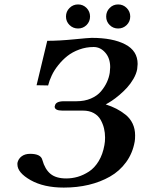

<svg xmlns="http://www.w3.org/2000/svg" viewBox="-20 -829 637 861"><path d="M291.7 -716.8Q275.9 -732.4 275.9 -754.9Q275.9 -777.3 291.7 -793.2Q307.6 -809.1 330.1 -809.1Q352.5 -809.1 368.2 -793.2Q383.8 -777.3 383.8 -754.9Q383.8 -732.4 368.2 -716.8Q352.5 -701.2 330.1 -701.2Q307.6 -701.2 291.7 -716.8ZM471.7 -716.8Q456.1 -732.4 456.1 -754.9Q456.1 -777.3 471.7 -793.2Q487.3 -809.1 509.8 -809.1Q532.2 -809.1 548.1 -793.2Q564 -777.3 564 -754.9Q564 -732.4 548.1 -716.8Q532.2 -701.2 509.8 -701.2Q487.3 -701.2 471.7 -716.8ZM391.1 -659.2Q485.8 -659.2 541.5 -630.1Q597.2 -601.1 597.2 -542Q597.2 -534.7 595.2 -519Q591.3 -497.6 578.4 -475.3Q565.4 -453.1 549.6 -435.8Q533.7 -418.5 514.9 -402.6Q496.1 -386.7 481.2 -377Q466.3 -367.2 454.1 -360.8Q481 -352.1 502 -341.3Q522.9 -330.6 543.2 -314.5Q563.5 -298.3 574.7 -274.7Q585.9 -251 585.9 -222.2Q585.9 -203.6 584 -193.8Q574.7 -141.6 545.4 -101.6Q516.1 -61.5 473.1 -37.1Q430.2 -12.7 377.9 -0.2Q325.7 12.2 266.1 12.2Q176.3 12.2 117.2 -21.2Q58.1 -54.7 58.1 -91.8V-98.1Q62 -116.7 76.9 -127.9Q91.8 -139.2 115.2 -139.2Q163.1 -139.2 169.9 -111.8Q181.6 -69.8 206.5 -49.3Q231.4 -28.8 276.9 -28.8Q303.2 -28.8 328.6 -36.1Q354 -43.5 378.9 -59.6Q403.8 -75.7 422.4 -106.2Q440.9 -136.7 448.2 -178.2Q451.2 -192.9 451.2 -211.9Q451.2 -233.4 446.5 -252.9Q441.9 -272.5 431.4 -291.5Q420.9 -310.5 400.6 -321.8Q380.4 -333 352.1 -333H259.8Q225.1 -333 225.1 -351.1Q225.1 -353 226.1 -354Q229 -375 267.1 -375H323.2Q359.4 -375 387.7 -387.2Q416 -399.4 432.9 -419.4Q449.7 -439.5 459.2 -460.2Q468.8 -481 472.2 -502.9Q474.1 -520.5 474.1 -527.8Q474.1 -567.9 452.1 -593Q430.2 -618.2 399.9 -618.2Q366.2 -618.2 335.4 -606.9Q304.7 -595.7 282.2 -577.9Q259.8 -560.1 241.5 -537.1Q223.1 -514.2 212.2 -491Q201.2 -467.8 195.8 -445.8L144 -446.8L191.9 -646Q245.1 -646 311.8 -652.6Q378.4 -659.2 391.1 -659.2Z"/></svg>

Font: Linux Libertine G
Style: Semibold Italic
Weight: 600
Italic angle: -11.5°
Designer: Philipp H. Poll
Foundry: Philipp H. Poll
Version: Version 5.1.1